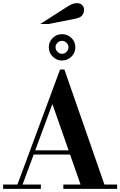

<svg xmlns="http://www.w3.org/2000/svg" viewBox="-35 -1211 771 1231"><path d="M486 -15 302 -541H298L292 -574L350 -765H378L639 -15ZM-15 0V-28H227V0ZM172 -220V-247H506V-220ZM371 0V-28H716V0ZM72 -15 350 -765H378L321 -599L105 -15ZM362 -823Q328 -823 303 -848Q278 -873 278 -908Q278 -943 303 -967.5Q328 -992 363 -992Q397 -992 422.5 -968Q448 -944 448 -908Q448 -873 423 -848Q398 -823 362 -823ZM363 -866Q380 -866 392 -879Q404 -892 404 -908Q404 -925 391.5 -937Q379 -949 363 -949Q346 -949 333.5 -937Q321 -925 321 -908Q321 -892 333.5 -879Q346 -866 363 -866ZM223 -1057 379 -1157Q410 -1177 425.5 -1184Q441 -1191 457 -1191Q480 -1191 492 -1178.5Q504 -1166 504 -1147Q504 -1129 492.5 -1113.5Q481 -1098 452 -1092L276 -1057Z"/></svg>

Font: Libre Bodoni Medium
Style: Regular
Weight: 500
Designer: Pablo Impallari, Rodrigo Fuenzalida
Foundry: Impallari Type
Version: Version 2.005;gftools[0.9.23]